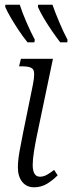

<svg xmlns="http://www.w3.org/2000/svg" viewBox="-20 -786 307 816"><path d="M125 10Q93 10 74.5 -13Q56 -36 56 -75Q56 -104 63.5 -145.5Q71 -187 78 -221L120 -427Q130 -478 120.5 -491Q111 -504 77 -504H61L69 -536H205L136 -206Q130 -177 124.5 -143Q119 -109 119 -85Q119 -35 150 -35Q165 -35 180 -43.5Q195 -52 210 -64L225 -41Q207 -22 181.5 -6Q156 10 125 10ZM236 -606Q219 -628 200.5 -655Q182 -682 166 -709Q150 -736 141 -757L142 -766H203Q214 -734 232 -691.5Q250 -649 267 -617L266 -606ZM97 -606Q79 -628 61 -655Q43 -682 27 -709Q11 -736 2 -757L3 -766H64Q74 -734 92.5 -691.5Q111 -649 128 -617L126 -606Z"/></svg>

Font: Noto Serif Condensed Light
Style: Italic
Weight: 300
Width: 3
Italic angle: -12°
Designer: Monotype Design Team
Foundry: Monotype Imaging Inc.
Version: Version 2.014; ttfautohint (v1.8.4.7-5d5b)